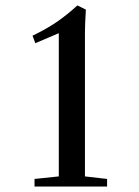

<svg xmlns="http://www.w3.org/2000/svg" viewBox="-20 -683 509 703"><path d="M106.4 0V-27.8L195.3 -37.1V-561.5L109.4 -524.9L99.1 -552.2Q153.3 -578.6 189.9 -604Q226.6 -629.4 263.2 -663.1L294.4 -647.9Q291 -591.3 291 -564.9V-37.1L372.1 -27.8V0Z"/></svg>

Font: Elstob 6pt Medium
Style: Regular
Weight: 500
Designer: Peter S. Baker
Version: Version 1.015